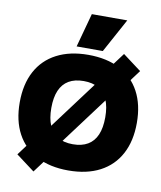

<svg xmlns="http://www.w3.org/2000/svg" viewBox="-109 -1086 1031 1227"><g transform="rotate(10 407.0 -472.5)"><path d="M193 55 73 -35 135 -118 147 -109 583 -693 571 -702 633 -785 753 -695 691 -612 679 -621 243 -37 255 -28ZM410 10Q291 10 205.5 -34.5Q120 -79 75 -163Q30 -247 30 -365Q30 -483 75 -567Q120 -651 205.5 -695.5Q291 -740 410 -740Q530 -740 615 -695.5Q700 -651 745 -567Q790 -483 790 -365Q790 -247 745 -163Q700 -79 615 -34.5Q530 10 410 10ZM410 -160Q468 -160 507 -183Q546 -206 565.5 -251.5Q585 -297 585 -365Q585 -433 565.5 -478.5Q546 -524 507 -547Q468 -570 410 -570Q352 -570 313 -547Q274 -524 254.5 -478.5Q235 -433 235 -365Q235 -297 254.5 -251.5Q274 -206 313 -183Q352 -160 410 -160ZM496 -780H326L386 -1000H616Z"/></g></svg>

Font: M PLUS 1 Black
Style: Regular
Weight: 900
Designer: Coji Morishita
Foundry: UNDERFOREST DESIGN
Version: Version 1.001